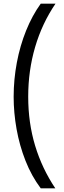

<svg xmlns="http://www.w3.org/2000/svg" viewBox="-20 -819 354 1055"><path d="M55 -287Q55 -382 72.5 -475Q90 -568 123.5 -651Q157 -734 204 -799H285Q211 -690 173 -560.5Q135 -431 135 -288Q135 -144 173 -18.5Q211 107 284 216H204Q153 148 120 64Q87 -20 71 -110Q55 -200 55 -287Z"/></svg>

Font: Noto Sans Sinhala
Style: Regular
Weight: 400
Designer: Jelle Bosma - Monotype Design Team
Foundry: Monotype Imaging Inc.
Version: Version 2.006